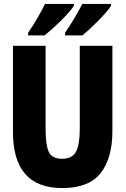

<svg xmlns="http://www.w3.org/2000/svg" viewBox="-20 -947 640 977"><path d="M400 -767Q435 -796 479.5 -841Q524 -886 545 -917V-927H399Q386 -902 363.5 -863Q341 -824 311 -780V-767ZM207 -767Q247 -799 290 -841.5Q333 -884 356 -917V-927H209Q197 -902 175 -863Q153 -824 123 -780V-767ZM552 -281V-714H386V-294Q386 -212 367 -175.5Q348 -139 296 -139Q244 -139 228 -174.5Q212 -210 212 -290V-714H46V-275Q46 10 297 10Q432 10 492 -66Q552 -142 552 -281Z"/></svg>

Font: Noto Sans Mono UI ExtraBold
Style: Regular
Weight: 800
Designer: Monotype Design team
Foundry: Monotype Imaging Inc.
Version: 1.000